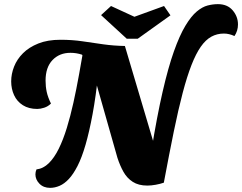

<svg xmlns="http://www.w3.org/2000/svg" viewBox="-20 -882 1169 927"><path d="M771 0 711 -155Q738 -321 765 -438.5Q792 -556 819.5 -633.5Q847 -711 875 -757.5Q903 -804 930 -826.5Q957 -849 982.5 -855.5Q1008 -862 1032 -862Q1078 -862 1103.5 -832Q1129 -802 1129 -764Q1129 -733 1112 -708Q1086 -720 1061 -720Q1028 -720 1000.5 -705Q973 -690 949.5 -656.5Q926 -623 904.5 -568Q883 -513 862 -433.5Q841 -354 819 -246.5Q797 -139 771 0ZM222 25Q190 25 170.5 5Q151 -15 151 -40Q151 -52 156 -64Q189 -68 215.5 -94Q242 -120 263.5 -163.5Q285 -207 302.5 -264Q320 -321 334.5 -386.5Q349 -452 361.5 -521.5Q374 -591 386 -660L455 -532Q443 -417 427 -331Q411 -245 393 -183Q375 -121 354.5 -81Q334 -41 312.5 -18Q291 5 268 15Q245 25 222 25ZM160 -356Q119 -356 90.5 -374Q62 -392 48 -422.5Q34 -453 34 -489Q34 -525 48 -560.5Q62 -596 91 -625Q120 -654 165 -672Q210 -690 272 -690Q329 -690 379 -682.5Q429 -675 479 -668Q529 -661 583 -660L498 -568L381 -609L376 -618Q349 -627 320 -627Q267 -627 233.5 -592Q200 -557 200 -493Q200 -464 205.5 -438.5Q211 -413 226 -382Q212 -368 193.5 -362Q175 -356 160 -356ZM691 14Q649 14 621 -4Q593 -22 576 -52.5Q559 -83 547 -120L447 -472L372 -660H583L724 -185L771 0Q754 6 732 10Q710 14 691 14ZM592 -695 468 -809 516 -853 629 -801 772 -853 803 -808 645 -695Z"/></svg>

Font: Sansita Swashed Light
Style: Bold
Weight: 700
Version: Version 1.003